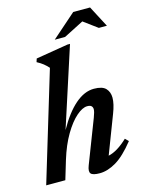

<svg xmlns="http://www.w3.org/2000/svg" viewBox="-130 -955 806 1047"><g transform="rotate(-15 273.0 -431.5)"><path d="M141 -106.5 109 0H1L186.5 -614Q173 -629 159.2 -640Q145.5 -651 124 -662.5L130 -681.5L311.5 -711.5H326L181 -264Q229.5 -351 281.8 -396.2Q334 -441.5 388 -441.5Q435.5 -441.5 454.8 -421Q474 -400.5 474 -368.5Q474 -333.5 454 -282L372 -68Q422 -78.5 481 -134.5L499 -116.5Q443 -46 394.5 -17Q346 12 301 12Q262 12 251.2 -0.5Q240.5 -13 253 -45L347 -288.5Q359 -319.5 359 -334Q359 -345 352.2 -352Q345.5 -359 328.5 -359Q301.5 -359 266.8 -328.8Q232 -298.5 198.5 -241.8Q165 -185 141 -106.5ZM251.5 -755 388 -875H483L546 -755H500.5L422.5 -812.5L310 -755Z"/></g></svg>

Font: Newsreader 16pt SemiBold
Style: Italic
Weight: 600
Italic angle: -17°
Designer: Hugues Gentile
Foundry: Production Type
Version: Version 1.003; ttfautohint (v1.8.3)